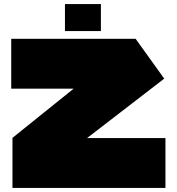

<svg xmlns="http://www.w3.org/2000/svg" viewBox="-20 -920 865 940"><path d="M35 -486V-730H644L618 -486ZM244 -119 41 -244V-245L644 -730L784 -535ZM41 0V-244H790V0ZM298 -768V-900H474V-768Z"/></svg>

Font: Foldit Black
Style: Regular
Weight: 900
Version: Version 1.003